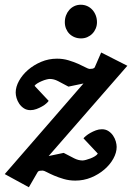

<svg xmlns="http://www.w3.org/2000/svg" viewBox="-36 -746 554 805"><path d="M168 -91.8 231 -105Q257.8 -90.8 275.4 -82Q293 -73.2 310.1 -73.2Q315.4 -73.2 324.7 -75.7Q334 -78.1 344 -82Q354 -85.9 362.3 -91.1Q370.6 -96.2 374 -102.1L314 -166Q316.4 -169.4 324.2 -176Q332 -182.6 342.8 -188.7Q353.5 -194.8 366 -199.5Q378.4 -204.1 391.1 -204.1Q407.2 -204.1 418.9 -196.3Q430.7 -188.5 438.2 -177.2Q445.8 -166 449.5 -153.1Q453.1 -140.1 453.1 -129.9Q453.1 -106 439.2 -80.8Q425.3 -55.7 401.4 -35.2Q377.4 -14.6 346.2 -1.7Q314.9 11.2 279.8 11.2Q254.4 11.2 231.7 4.6Q209 -2 190.9 -9.8Q172.9 -17.6 160.4 -24.2Q147.9 -30.8 143.1 -30.8Q136.2 -30.8 130.6 -30Q125 -29.3 122.1 -24.9L85 39.1L-16.1 -16.1L314 -396L251 -382.8Q224.6 -397 207.3 -406Q189.9 -415 172.9 -415Q167.5 -415 158.2 -412.6Q148.9 -410.2 139.2 -406Q129.4 -401.9 120.8 -396.7Q112.3 -391.6 108.9 -386.2L168 -323.2Q165.5 -318.8 158.2 -312.3Q150.9 -305.7 140.1 -299.6Q129.4 -293.5 116.7 -288.8Q104 -284.2 91.8 -284.2Q75.7 -284.2 64 -292Q52.2 -299.8 44.7 -311Q37.1 -322.3 33.4 -335Q29.8 -347.7 29.8 -357.9Q29.8 -381.8 43.7 -407Q57.6 -432.1 81.5 -452.9Q105.5 -473.6 136.7 -486.8Q168 -500 203.1 -500Q228.5 -500 251.2 -493.2Q273.9 -486.3 292 -478.3Q310.1 -470.2 322.5 -463.6Q335 -457 339.8 -457Q346.7 -457 351.8 -458Q356.9 -459 360.8 -462.9L388.2 -525.9L498 -470.2ZM370.6 -652.8Q370.6 -639.2 365.5 -626.7Q360.4 -614.3 351.3 -605Q342.3 -595.7 330.1 -590.3Q317.9 -585 303.7 -585Q289.1 -585 276.6 -590.1Q264.2 -595.2 255.1 -604.2Q246.1 -613.3 241 -625.7Q235.8 -638.2 235.8 -652.8Q235.8 -668 240.7 -681.2Q245.6 -694.3 254.4 -704.3Q263.2 -714.4 275.4 -720.2Q287.6 -726.1 302.7 -726.1Q317.4 -726.1 329.8 -720.5Q342.3 -714.8 351.3 -704.8Q360.4 -694.8 365.5 -681.4Q370.6 -668 370.6 -652.8Z"/></svg>

Font: Charis SIL Eur
Style: Bold Italic
Weight: 700
Italic angle: -11°
Foundry: SIL International
Version: Version 5.000